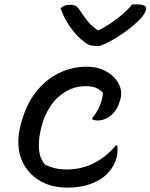

<svg xmlns="http://www.w3.org/2000/svg" viewBox="-20 -847 688 878"><path d="M437 -637H416Q400 -637 387 -642Q374 -647 352 -666Q324 -690 297.5 -728.5Q271 -767 257 -810Q275 -825 300 -825Q318 -825 327.5 -819Q337 -813 348 -796Q361 -775 378.5 -753Q396 -731 426 -709H433Q485 -737 523 -767.5Q561 -798 585 -827H606Q653 -827 648 -803Q646 -793 637 -779.5Q628 -766 609 -748Q573 -714 527 -684Q481 -654 437 -637ZM376 -542Q417 -542 448 -529Q479 -516 499 -496Q521 -474 529.5 -448Q538 -422 532 -399L528 -386Q518 -346 489.5 -321Q461 -296 425 -296Q414 -296 402 -301V-307Q425 -336 436.5 -363.5Q448 -391 451 -422Q438 -437 419.5 -445Q401 -453 372 -453Q323 -453 281 -428.5Q239 -404 210 -360.5Q181 -317 168 -261L165 -247Q155 -203 158.5 -162.5Q162 -122 187 -93Q209 -83 232.5 -77.5Q256 -72 285 -72Q416 -72 510 -182H516Q518 -171 517.5 -158Q517 -145 515 -133Q503 -84 467 -49Q438 -21 392 -5Q346 11 289 11Q225 11 178 -12Q131 -35 102.5 -74Q74 -113 66.5 -162.5Q59 -212 72 -265L75 -278Q97 -364 141.5 -422.5Q186 -481 247 -511.5Q308 -542 376 -542Z"/></svg>

Font: Recursive Mn Csl St
Style: Italic
Weight: 400
Italic angle: -15°
Monospace: yes
Version: Version 1.079;hotconv 1.0.112;makeotfexe 2.5.65598; ttfautoh